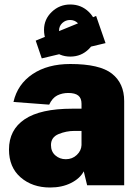

<svg xmlns="http://www.w3.org/2000/svg" viewBox="-20 -825 613 855"><path d="M20 -159Q20 -247 90 -294Q160 -341 302 -341H343V-363Q343 -388 328.5 -399.5Q314 -411 284 -411Q257 -411 235 -400Q213 -389 199 -359L40 -371Q58 -450 125 -495Q192 -540 293 -540Q424 -540 478.5 -497Q533 -454 533 -375V0H368L353 -62Q336 -30 296 -10Q256 10 203 10Q124 10 72 -35Q20 -80 20 -159ZM343 -179V-242H311Q275 -242 241 -228Q207 -214 207 -179Q207 -150 226.5 -133Q246 -116 273 -116Q302 -116 322 -135Q342 -154 343 -179ZM450 -633 166 -565 139 -644 408 -754ZM176 -692Q176 -739 210.5 -772Q245 -805 293 -805Q342 -805 376 -771.5Q410 -738 410 -690Q410 -641 376 -607Q342 -573 293 -573Q244 -573 210 -607.5Q176 -642 176 -692ZM243 -689Q243 -670 257.5 -655Q272 -640 292 -640Q312 -640 326 -654.5Q340 -669 340 -689Q340 -709 326 -722.5Q312 -736 292 -736Q272 -736 257.5 -722.5Q243 -709 243 -689Z"/></svg>

Font: Morrison Black
Style: Regular
Weight: 900
Designer: Pablo Impallari, Rodrigo Fuenzalida (Modified by Dan O. Williams)
Version: Version 0.03;June 6, 2019;FontCreator 11.5.0.2425 64-bit; tt